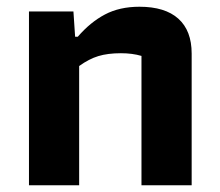

<svg xmlns="http://www.w3.org/2000/svg" viewBox="-20 -550 653 570"><path d="M66 -516H198L203 -441H211Q248 -484 291.5 -507Q335 -530 394 -530Q470 -530 509.5 -494.5Q549 -459 549 -391V0H400V-384Q373 -392 339 -392Q300 -392 272 -383.5Q244 -375 215 -354V0H66Z"/></svg>

Font: Athiti
Style: Bold
Weight: 700
Designer: CadsonDemak Team
Foundry: CadsonDemak
Version: Version 1.033